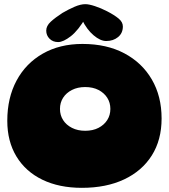

<svg xmlns="http://www.w3.org/2000/svg" viewBox="-20 -909 811 922"><path d="M373 -7Q264 -7 183.5 -46Q103 -85 59 -157.5Q15 -230 15 -329Q15 -439 59.5 -522Q104 -605 185.5 -651.5Q267 -698 376 -698Q492 -698 577 -653Q662 -608 709 -527.5Q756 -447 756 -340Q756 -237 709 -162.5Q662 -88 576 -47.5Q490 -7 373 -7ZM389 -281Q426 -281 453 -295Q480 -309 495 -332.5Q510 -356 510 -386Q510 -416 495 -439.5Q480 -463 453 -477Q426 -491 389 -491Q353 -491 325.5 -477Q298 -463 283 -439.5Q268 -416 268 -386Q268 -356 283 -332.5Q298 -309 325.5 -295Q353 -281 389 -281ZM390 -889Q407 -889 436 -879.5Q465 -870 494 -855Q529 -837 549.5 -820Q570 -803 570 -782Q570 -750 547 -731Q524 -712 490 -712Q462 -712 429.5 -739.5Q397 -767 374 -814L392 -825Q356 -763 320 -735Q284 -707 259 -707Q234 -707 218 -723Q202 -739 202 -762Q202 -785 224 -805Q246 -825 280 -847Q309 -864 338 -876.5Q367 -889 390 -889Z"/></svg>

Font: DynaPuff
Style: Bold
Weight: 700
Designer: Toshi Omagari, Jennifer Daniel
Foundry: Google Fonts
Version: Version 2.000